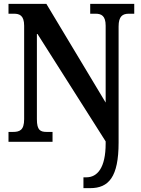

<svg xmlns="http://www.w3.org/2000/svg" viewBox="-20 -734 728 994"><path d="M412 240H447C543 240 594 182 594 4V-597C594 -650 615 -663 647 -663H675V-714H447V-663H475C505 -663 527 -652 527 -601V-203L220 -714H24V-663H52C80 -663 105 -655 105 -601V-117C105 -59 81 -51 46 -51H24V0H252V-51H223C189 -51 171 -59 171 -117V-563L527 -2V9C527 135 484 184 427 184H412Z"/></svg>

Font: Noto Serif Ethiopic Condensed
Style: Bold
Weight: 700
Width: 3
Designer: Monotype Design Team
Foundry: Monotype Imaging Inc.
Version: Version 2.102